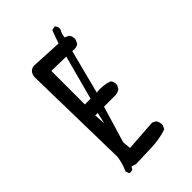

<svg xmlns="http://www.w3.org/2000/svg" viewBox="-235 -874 969 969"><g transform="rotate(-45 250.0 -389.5)"><path d="M97.7 5.9 91.8 2 85.9 -15.6Q103.5 -52.7 109.4 -96.7L97.7 -673.8Q97.7 -693.4 109.4 -707Q125 -722.7 148.4 -718.8L303.7 -710.9Q315.4 -746.1 329.1 -781.2L350.6 -785.2Q364.3 -773.4 360.4 -753.9Q348.6 -734.4 346.7 -710.9L368.2 -701.2Q381.8 -685.5 377.9 -662.1L368.2 -642.6Q354.5 -630.9 325.2 -634.8L264.6 -399.4Q313.5 -405.3 354.5 -389.6Q366.2 -376 364.3 -354.5L354.5 -335Q340.8 -325.2 325.2 -323.2H240.2L181.6 -127.9L185.5 -83Q321.3 -92.8 354.5 -94.7L374 -85Q385.7 -68.4 383.8 -46.9L374 -27.3Q323.2 -9.8 265.1 -7.8Q207 -5.9 150.4 -3.9L125 -11.7L115.2 3.9ZM181.6 -262.7 195.3 -323.2H177.7ZM284.2 -636.7 179.7 -638.7V-399.4H220.7Z"/></g></svg>

Font: JasonHandwriting4
Style: Regular
Weight: 400
Version: Version 1.01.21